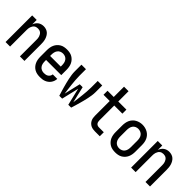

<svg xmlns="http://www.w3.org/2000/svg" viewBox="148 -1715 2703 2703"><g transform="rotate(45 1500.0 -363.5)"><path d="M62 0V-530H152V-442Q160 -463 172.5 -481.5Q185 -500 203 -513Q221 -526 242.5 -532Q264 -538 286 -538Q310 -538 334 -530.5Q358 -523 376 -507.5Q394 -492 406.5 -470.5Q419 -449 426 -426Q433 -403 435.5 -378.5Q438 -354 438 -330V0H348V-330Q348 -345 346.5 -360.5Q345 -376 340 -390Q335 -404 327 -417.5Q319 -431 307 -440.5Q295 -450 280 -454Q265 -458 250 -458Q235 -458 220 -454Q205 -450 193 -440.5Q181 -431 173 -417.5Q165 -404 160 -390Q155 -376 153.5 -360.5Q152 -345 152 -330V0Z M752 8Q724 8 697.5 3Q671 -2 647 -15Q623 -28 604.5 -48.5Q586 -69 574.5 -94Q563 -119 558.5 -146Q554 -173 554 -200V-330Q554 -357 558.5 -384Q563 -411 574 -435.5Q585 -460 603.5 -480.5Q622 -501 645.5 -514.5Q669 -528 696 -533Q723 -538 750 -538Q777 -538 804 -533Q831 -528 854.5 -514.5Q878 -501 896.5 -480.5Q915 -460 926 -435.5Q937 -411 941.5 -384Q946 -357 946 -330V-225H644V-200Q644 -176 649 -152.5Q654 -129 668.5 -110Q683 -91 705.5 -81.5Q728 -72 752 -72Q769 -72 787 -75.5Q805 -79 819.5 -89Q834 -99 843.5 -114.5Q853 -130 854 -148H944Q943 -125 935.5 -103Q928 -81 914.5 -62Q901 -43 882.5 -29Q864 -15 842.5 -6.5Q821 2 798 5Q775 8 752 8ZM644 -305H856V-330Q856 -354 851 -377Q846 -400 832 -419.5Q818 -439 796 -448.5Q774 -458 750 -458Q726 -458 704 -448.5Q682 -439 668 -419.5Q654 -400 649 -377Q644 -354 644 -330Z M1132 0Q1122 -32 1112 -65Q1102 -98 1093 -130.5Q1084 -163 1075.5 -196Q1067 -229 1060 -262.5Q1053 -296 1048 -329.5Q1043 -363 1043 -398V-530H1133V-398Q1133 -357 1136.5 -316.5Q1140 -276 1144 -236Q1148 -196 1153.5 -155.5Q1159 -115 1164 -75L1221 -318H1279L1336 -75Q1341 -115 1346.5 -155.5Q1352 -196 1356 -236Q1360 -276 1363.5 -316.5Q1367 -357 1367 -398V-530H1457V-398Q1457 -363 1452 -329.5Q1447 -296 1440 -262.5Q1433 -229 1424.5 -196Q1416 -163 1407 -130.5Q1398 -98 1388 -65Q1378 -32 1368 0H1311L1250 -257L1189 0Z M1841 0Q1820 0 1799.5 -3.5Q1779 -7 1760.5 -16Q1742 -25 1727 -40Q1712 -55 1702.5 -74Q1693 -93 1689.5 -113.5Q1686 -134 1686 -155V-450H1562V-530H1686V-735H1776V-530H1938V-450H1776V-155Q1776 -141 1779 -127Q1782 -113 1791 -101.5Q1800 -90 1813.5 -85Q1827 -80 1841 -80H1938V0Z M2250 8Q2223 8 2196 3Q2169 -2 2145.5 -15.5Q2122 -29 2103.5 -49.5Q2085 -70 2074 -94.5Q2063 -119 2058.5 -146Q2054 -173 2054 -200V-330Q2054 -357 2058.5 -384Q2063 -411 2074 -435.5Q2085 -460 2103.5 -480.5Q2122 -501 2146 -514.5Q2170 -528 2196.5 -534.5Q2223 -541 2250 -541Q2277 -541 2303.5 -534.5Q2330 -528 2354 -514.5Q2378 -501 2396.5 -480.5Q2415 -460 2426 -435.5Q2437 -411 2441.5 -384Q2446 -357 2446 -330V-200Q2446 -173 2441.5 -146Q2437 -119 2426 -94.5Q2415 -70 2396.5 -49.5Q2378 -29 2354.5 -15.5Q2331 -2 2304 3Q2277 8 2250 8ZM2250 -72Q2274 -72 2296 -81.5Q2318 -91 2332 -110.5Q2346 -130 2351 -153Q2356 -176 2356 -200V-330Q2356 -354 2351 -377.5Q2346 -401 2331.5 -420Q2317 -439 2294.5 -448.5Q2272 -458 2248 -458Q2225 -458 2203 -448Q2181 -438 2167.5 -419Q2154 -400 2149 -376.5Q2144 -353 2144 -330V-200Q2144 -176 2149 -153Q2154 -130 2168 -110.5Q2182 -91 2204 -81.5Q2226 -72 2250 -72Z M2562 0V-530H2652V-442Q2660 -463 2672.5 -481.5Q2685 -500 2703 -513Q2721 -526 2742.5 -532Q2764 -538 2786 -538Q2810 -538 2834 -530.5Q2858 -523 2876 -507.5Q2894 -492 2906.5 -470.5Q2919 -449 2926 -426Q2933 -403 2935.5 -378.5Q2938 -354 2938 -330V0H2848V-330Q2848 -345 2846.5 -360.5Q2845 -376 2840 -390Q2835 -404 2827 -417.5Q2819 -431 2807 -440.5Q2795 -450 2780 -454Q2765 -458 2750 -458Q2735 -458 2720 -454Q2705 -450 2693 -440.5Q2681 -431 2673 -417.5Q2665 -404 2660 -390Q2655 -376 2653.5 -360.5Q2652 -345 2652 -330V0Z"/></g></svg>

Font: iosevka_custom_sans_ss08 Md
Style: Regular
Weight: 500
Designer: Belleve Invis
Foundry: Belleve Invis
Version: Version 10.3.0; ttfautohint (v1.8.3)